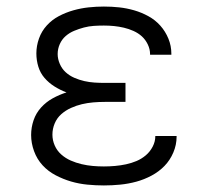

<svg xmlns="http://www.w3.org/2000/svg" viewBox="-20 -558 640 586"><path d="M297 8Q272 8 246.5 5.5Q221 3 197 -4Q173 -11 150 -23Q127 -35 110 -53.5Q93 -72 84 -96.5Q75 -121 75 -146Q75 -169 82.5 -191Q90 -213 105.5 -230Q121 -247 141 -258Q161 -269 183 -276Q164 -283 146.5 -294Q129 -305 116 -320Q103 -335 97 -354.5Q91 -374 91 -395Q91 -418 99 -440.5Q107 -463 123 -480.5Q139 -498 160 -509Q181 -520 204 -526.5Q227 -533 250.5 -535.5Q274 -538 297 -538Q321 -538 344 -535.5Q367 -533 389.5 -526.5Q412 -520 433 -508.5Q454 -497 469.5 -479.5Q485 -462 494 -440Q503 -418 503 -394Q503 -393 503 -392.5Q503 -392 503 -391H438Q438 -391 438 -391.5Q438 -392 438 -393Q438 -408 431 -422.5Q424 -437 413 -447Q402 -457 387.5 -463.5Q373 -470 358 -473.5Q343 -477 328 -478.5Q313 -480 297 -480Q282 -480 266.5 -479Q251 -478 236 -474Q221 -470 206.5 -464Q192 -458 180.5 -448Q169 -438 162.5 -423.5Q156 -409 156 -393Q156 -378 162.5 -363Q169 -348 180.5 -337.5Q192 -327 207 -320.5Q222 -314 237.5 -310.5Q253 -307 268.5 -306Q284 -305 300 -305H363V-247H300Q282 -247 264.5 -245.5Q247 -244 230 -240Q213 -236 196.5 -228.5Q180 -221 167 -209.5Q154 -198 147 -181.5Q140 -165 140 -147Q140 -130 147 -114Q154 -98 167 -86.5Q180 -75 196 -68Q212 -61 229 -57Q246 -53 263 -51.5Q280 -50 297 -50Q314 -50 331 -51.5Q348 -53 364.5 -56.5Q381 -60 396.5 -66.5Q412 -73 425 -84Q438 -95 446 -110.5Q454 -126 454 -142Q454 -142 454 -142.5Q454 -143 454 -143H519Q519 -142 519 -142Q519 -142 519 -141Q519 -116 509 -92.5Q499 -69 482 -51.5Q465 -34 442.5 -22Q420 -10 396 -3.5Q372 3 347 5.5Q322 8 297 8Z"/></svg>

Font: Iosevka Curly Light Extended
Style: Regular
Weight: 300
Width: 7
Monospace: yes
Designer: Belleve Invis
Foundry: Belleve Invis
Version: Version 11.1.0; ttfautohint (v1.8.3)